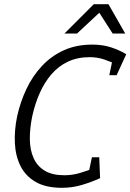

<svg xmlns="http://www.w3.org/2000/svg" viewBox="-20 -887 623 917"><path d="M408 -614Q350 -614 304.5 -592.5Q259 -571 225.5 -532Q192 -493 169.5 -442Q147 -391 134 -332H62Q77 -400 106 -461.5Q135 -523 179.5 -571Q224 -619 284 -646.5Q344 -674 421 -674Q470 -674 510 -661Q550 -648 583 -628L543 -576Q512 -591 479 -602.5Q446 -614 408 -614ZM288 -50Q326 -50 364 -61.5Q402 -73 440 -88L458 -36Q416 -17 370.5 -3.5Q325 10 276 10Q199 10 150.5 -18Q102 -46 78 -94Q54 -142 51 -203.5Q48 -265 62 -332H134Q122 -273 122.5 -222Q123 -171 140.5 -132Q158 -93 194 -71.5Q230 -50 288 -50ZM502 -528 523 -628H583L537 -528ZM419 -136H454L458 -36H398ZM428 -867H498L578 -727H518ZM498 -867 348 -727H288L428 -867Z"/></svg>

Font: Epunda Slab Light
Style: Italic
Weight: 300
Italic angle: -12°
Designer: Simon Atzbach
Foundry: typofactur
Version: Version 1.102